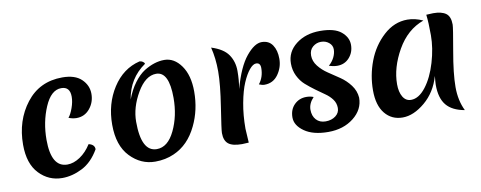

<svg xmlns="http://www.w3.org/2000/svg" viewBox="-57 -856 2876 1147"><g transform="rotate(-10 1381.0 -282.5)"><path d="M193 -226Q193 -59 291 -59Q329 -59 368 -85Q407 -111 436 -157Q472 -149 472 -120Q430 -47 369 -16Q308 15 247 15Q165 15 107.5 -45.5Q50 -106 50 -221Q50 -368 131 -472.5Q212 -577 350 -577Q427 -577 466 -539.5Q505 -502 505 -450.5Q505 -399 473.5 -361Q442 -323 393 -323Q369 -323 345 -333Q360 -350 373 -386.5Q386 -423 386 -454Q386 -515 333 -515Q271 -515 232 -424Q193 -333 193 -226Z M906 -501Q841 -501 790 -413.5Q739 -326 739 -239Q739 -57 833 -57Q900 -57 942 -144.5Q984 -232 984 -341Q984 -501 906 -501ZM821 -591Q832 -591 841.5 -584.5Q851 -578 851 -571Q750 -501 730 -376Q751 -432 781.5 -473Q812 -514 845 -535Q908 -574 968 -574Q1028 -574 1070 -515Q1112 -456 1112 -357Q1112 -246 1067 -153Q1017 -48 925 -8Q873 15 811 15Q724 15 659.5 -52.5Q595 -120 595 -246.5Q595 -373 657 -469.5Q719 -566 821 -591Z M1379 -325Q1415 -455 1465.5 -516.5Q1516 -578 1559.5 -578Q1603 -578 1625 -545.5Q1647 -513 1647 -461.5Q1647 -410 1616.5 -367Q1586 -324 1533 -324Q1519 -324 1500 -332Q1531 -371 1531 -426Q1531 -458 1505 -458Q1486 -458 1464 -431.5Q1442 -405 1422 -358.5Q1402 -312 1388.5 -239.5Q1375 -167 1375 -85Q1375 -75 1380 0Q1348 2 1339 2Q1282 2 1257 -18Q1232 -38 1232 -84Q1232 -104 1253 -238Q1274 -372 1274 -451.5Q1274 -531 1257 -598Q1330 -575 1359 -532.5Q1388 -490 1388 -433.5Q1388 -377 1379 -325Z M2076 -150Q2076 -78 2014 -29Q1952 20 1860 20Q1768 20 1715.5 -17Q1663 -54 1663 -102Q1663 -150 1692.5 -179.5Q1722 -209 1766 -209Q1789 -209 1809 -201Q1777 -167 1777 -129Q1777 -91 1798 -68Q1819 -45 1855 -45Q1891 -45 1915.5 -63.5Q1940 -82 1940 -111.5Q1940 -141 1923 -164Q1906 -187 1880.5 -204.5Q1855 -222 1825 -244Q1795 -266 1769.5 -288.5Q1744 -311 1727 -345.5Q1710 -380 1710 -421Q1710 -492 1768.5 -537.5Q1827 -583 1914.5 -583Q2002 -583 2042.5 -549Q2083 -515 2083 -469.5Q2083 -424 2054.5 -392Q2026 -360 1981 -360Q1959 -360 1931 -369Q1953 -388 1965 -412.5Q1977 -437 1977 -461Q1977 -485 1957 -501.5Q1937 -518 1909 -518Q1881 -518 1859 -499.5Q1837 -481 1837 -447Q1837 -413 1860.5 -383Q1884 -353 1918 -330.5Q1952 -308 1986.5 -284.5Q2021 -261 2047 -226.5Q2073 -192 2076 -150Z M2313 -189Q2313 -142 2330.5 -112.5Q2348 -83 2380 -83Q2427 -83 2469.5 -138Q2512 -193 2537.5 -279Q2563 -365 2563 -442.5Q2563 -520 2557 -568Q2587 -570 2599 -570Q2650 -570 2676 -551Q2702 -532 2702 -483Q2702 -464 2678 -328.5Q2654 -193 2654 -111.5Q2654 -30 2685 33Q2610 20 2575 -22.5Q2540 -65 2540 -145Q2540 -159 2544 -199Q2517 -104 2448 -46Q2379 12 2312.5 12Q2246 12 2205.5 -37.5Q2165 -87 2165 -178Q2165 -269 2197.5 -354.5Q2230 -440 2295 -499.5Q2360 -559 2440 -559Q2486 -559 2534 -537Q2433 -501 2373 -395.5Q2313 -290 2313 -189Z"/></g></svg>

Font: Merienda One
Style: Regular
Weight: 400
Designer: Eduardo Rodriguez Tunni
Foundry: Eduardo Rodriguez Tunni
Version: Version 1.001